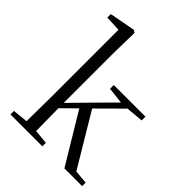

<svg xmlns="http://www.w3.org/2000/svg" viewBox="-224 -924 1047 1047"><g transform="rotate(45 299.0 -401.0)"><path d="M326 -483 421 -472 315 -365 202 -250V-639L205 -793L190 -802L41 -774V-747L131 -743V-227L129 -36L41 -27V0H287V-27L204 -35L202 -209L283 -289L457 0H594V-27L515 -34L333 -338L470 -474L570 -483V-512H326Z"/></g></svg>

Font: Noto Serif JP Light
Style: Regular
Weight: 300
Designer: Ryoko NISHIZUKA 西塚涼子 (kana & ideographs); Frank Grießhammer (Latin, Greek & Cyrillic); Wenlong ZHANG 张文龙 (bopomofo); San
Foundry: Adobe
Version: Version 2.001;hotconv 1.1.0;makeotfexe 2.6.0